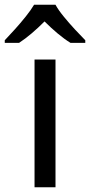

<svg xmlns="http://www.w3.org/2000/svg" viewBox="-60 -786 378 806"><path d="M173 0H85V-536H173ZM173 -766Q185 -744 207.5 -716.5Q230 -689 254.5 -662.5Q279 -636 298 -617V-606H236Q210 -622 182 -645.5Q154 -669 127 -696Q100 -669 73 -646Q46 -623 20 -606H-40V-617Q-21 -637 2.5 -663Q26 -689 48 -716.5Q70 -744 83 -766Z"/></svg>

Font: Noto Sans Yi
Style: Regular
Weight: 400
Designer: Monotype Design Team
Foundry: Monotype Imaging Inc.
Version: Version 2.002; ttfautohint (v1.8.4.7-5d5b)